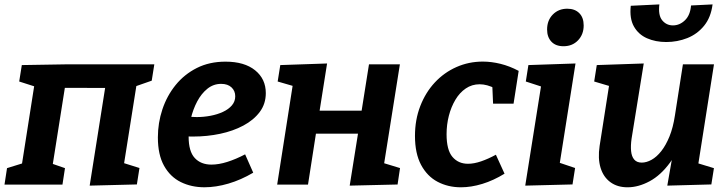

<svg xmlns="http://www.w3.org/2000/svg" viewBox="-29 -820 3235 853"><path d="M369.4 4.7 443.9 -466.3 473.4 -429.3 222.9 -429.7 264.9 -466.3 200.3 -57.8 185.7 -98.6 259.7 -73 248.5 0H-9L2.2 -73L97.9 -102.7L63.3 -57.8L129 -476.8L156.5 -425.8L56.3 -457.9L67.9 -530.9L273.6 -534.3H656.6L645.1 -461.6L548.7 -427.9L583.3 -479.2L516.5 -57.8L499.2 -102.3L590.6 -73.6L579.1 -0.6Z M879.5 12Q821 12 774.1 -11.2Q727.2 -34.4 699.8 -83.5Q672.4 -132.5 672.4 -209.7Q672.4 -274.1 692.5 -334.3Q712.6 -394.5 751.3 -442.3Q790.1 -490.1 845.8 -518.1Q901.5 -546.1 972.8 -546.1Q1056.8 -546.1 1104.3 -507.8Q1151.9 -469.4 1151.9 -406.3Q1151.9 -358.6 1125 -322.6Q1098 -286.6 1052.3 -262.2Q1006.7 -237.8 949.1 -225.6Q891.5 -213.4 830.3 -213.4Q819.3 -213.4 810.5 -213.6Q801.7 -213.8 794.7 -214.4L802.4 -302.5Q812.7 -301.5 823.4 -300.7Q834.1 -299.9 845 -299.9Q876.1 -299.9 906.5 -305.7Q937 -311.5 961.6 -323Q986.3 -334.4 1001.2 -351.8Q1016.1 -369.3 1016.1 -392.2Q1016.1 -416.3 999.5 -431.8Q982.9 -447.4 953.5 -447.4Q919.3 -447.4 892.4 -425.8Q865.5 -404.2 847 -369.2Q828.5 -334.2 818.8 -293.1Q809 -252 809 -212.9Q809 -147.3 836.3 -118Q863.6 -88.7 910.3 -88.7Q942.8 -88.7 980.8 -100.7Q1018.8 -112.7 1060 -134.3L1096 -52.8Q1041.3 -20.6 985.8 -4.3Q930.3 12 879.5 12Z M1202.4 0 1276 -470.6 1284.4 -434.7 1204.6 -457.9 1216.2 -530.9 1424.1 -538 1384.8 -289.3 1355.3 -328.3H1616.1L1570.6 -284.1L1610.3 -534.3H1747.6L1674.4 -73.6L1658.6 -100.6L1748.2 -73.3L1737.3 -0.3L1524.6 4.7L1567.6 -264.5L1597.4 -226.1H1337.3L1381.4 -269.9L1339.4 0Z M2018.8 12.1Q1961.6 12.1 1915.2 -12.3Q1868.9 -36.7 1841.7 -87.5Q1814.6 -138.3 1814.6 -216.1Q1814.6 -288.2 1838.2 -348.9Q1861.8 -409.6 1902.9 -453.7Q1944 -497.8 1998.8 -522.1Q2053.6 -546.4 2116.1 -546.4Q2154.3 -546.4 2194.7 -536.4Q2235.2 -526.4 2275.3 -505.1L2252.6 -359.5H2161.6L2158.1 -440.9L2171.6 -426.5Q2135.1 -445.6 2101.9 -445.6Q2067.6 -445.6 2040.3 -427Q2013 -408.5 1994.2 -376.8Q1975.3 -345.1 1965.1 -305.6Q1955 -266.1 1955 -223.9Q1955 -153.5 1981.1 -123Q2007.2 -92.4 2050.1 -92.4Q2076.9 -92.4 2108.4 -103.2Q2139.9 -114 2174.1 -132.6L2212.5 -48.4Q2163.6 -18.3 2114 -3.1Q2064.3 12.1 2018.8 12.1Z M2304.5 4.7 2385.2 -503.4 2434.8 -416.3 2307 -457.9 2318.5 -530.9 2527.8 -538 2447.2 -27.5 2399.2 -116.3 2526 -73.6 2514.5 -0.6ZM2474.4 -614.6Q2439.8 -614.6 2420.7 -634.9Q2401.6 -655.2 2401.6 -689Q2401.6 -729.6 2427 -755.5Q2452.4 -781.3 2491.3 -781.3Q2524.8 -781.3 2544.4 -761.7Q2564.1 -742.1 2564.1 -706.9Q2564.1 -667 2539 -640.8Q2514 -614.6 2474.4 -614.6Z M2760.3 12.1Q2714.4 12.5 2683 -10.5Q2651.6 -33.5 2639.1 -74.7Q2626.6 -116 2634.9 -171.5L2680.1 -460.4L2691.2 -434L2610.8 -457.9L2622.3 -530.9L2830.9 -538L2777 -204.7Q2772.4 -172.8 2774.8 -148.8Q2777.1 -124.8 2788.6 -111.2Q2800.2 -97.6 2822 -97.6Q2843.1 -97.6 2865.7 -110.1Q2888.3 -122.6 2908.8 -148.5Q2929.2 -174.3 2945.3 -213.7Q2961.3 -253 2969.5 -307L3005 -534.3H3143L3070.8 -75.2L3054.2 -99.9L3142.8 -72.9L3131.3 -0.6L2935.6 4.7L2965.8 -168.2L3008.7 -242.1Q2988.9 -154 2947.8 -97.7Q2906.6 -41.4 2857.2 -14.8Q2807.8 11.8 2760.3 12.1ZM2930.7 -633.3Q2883.3 -633.3 2845.5 -650Q2807.6 -666.6 2787.4 -702.2Q2767.2 -737.7 2773.3 -794.3L2900.3 -800.4Q2894.6 -751.8 2913.2 -729.5Q2931.8 -707.2 2960.6 -707.2Q2990.6 -707.2 3014 -729.9Q3037.5 -752.5 3041.1 -795.7L3136.7 -800.4Q3129.4 -742.8 3099.1 -705.6Q3068.8 -668.4 3024.5 -650.8Q2980.2 -633.3 2930.7 -633.3Z"/></svg>

Font: Bitter Thin
Style: Italic
Weight: 100
Italic angle: -9°
Designer: Sol Matas, and Bitter project Authors
Foundry: Sol Matas
Version: Version 2.002